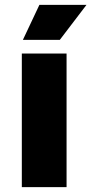

<svg xmlns="http://www.w3.org/2000/svg" viewBox="-20 -770 376 790"><path d="M335.9 -750 226.1 -606H74.2L142.1 -750ZM253.9 -549.8V0H69.8V-549.8Z"/></svg>

Font: Stilu Bold
Style: Regular
Weight: 700
Designer: Genilson Lima Santos
Foundry: Genilson Lima Santos
Version: Version 1.200;PS 001.200;hotconv 1.0.88;makeotf.lib2.5.64775